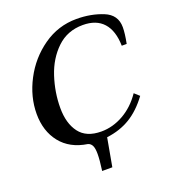

<svg xmlns="http://www.w3.org/2000/svg" viewBox="-154 -796 987 1100"><g transform="rotate(-20 340.0 -245.5)"><path d="M177 -232Q177 -138 219.5 -81.5Q262 -25 353 -25Q423 -25 488.5 -62Q554 -99 601 -168L631 -141Q578 -69 515.5 -31Q453 7 372 17L341 189H279Q288 125 288 88Q288 54 280 37.5Q272 21 255 16Q150 0 94 -70.5Q38 -141 38 -246Q38 -350 90.5 -450.5Q143 -551 234.5 -615.5Q326 -680 438 -680Q526 -680 599 -650.5Q672 -621 672 -545Q672 -507 660 -447H630Q628 -539 585 -587Q542 -635 460 -635Q366 -635 302 -574Q238 -513 207.5 -420Q177 -327 177 -232Z"/></g></svg>

Font: Philosopher
Style: Bold Italic
Weight: 700
Italic angle: -10°
Designer: Jovanny Lemonad
Foundry: Jovanny Lemonad
Version: Version 2.000